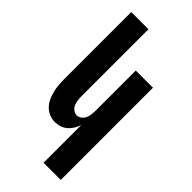

<svg xmlns="http://www.w3.org/2000/svg" viewBox="-291 -801 1082 1082"><g transform="rotate(45 250.0 -260.0)"><path d="M307 215V-86Q301 -67 290.5 -49.5Q280 -32 264.5 -18.5Q249 -5 229.5 1.5Q210 8 190 8Q167 8 145 -1Q123 -10 107 -26.5Q91 -43 81 -64.5Q71 -86 65.5 -108.5Q60 -131 58 -154Q56 -177 56 -200V-735H193V-200Q193 -185 195 -169.5Q197 -154 203 -140Q209 -126 222 -116Q235 -106 250 -106Q265 -106 278 -116Q291 -126 297 -140Q303 -154 305 -169.5Q307 -185 307 -200V-520H444V215Z"/></g></svg>

Font: Iosevka Term Curly Heavy
Style: Regular
Weight: 900
Designer: Belleve Invis
Foundry: Belleve Invis
Version: Version 32.3.0